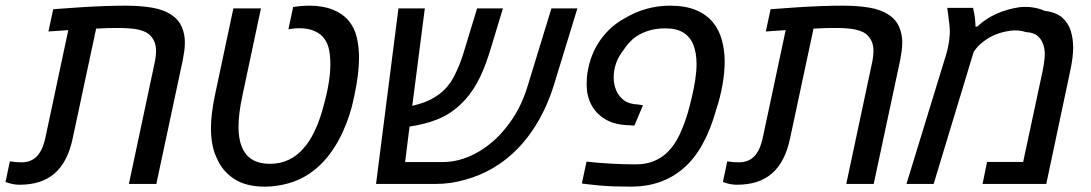

<svg xmlns="http://www.w3.org/2000/svg" viewBox="-54 -661 3919 690"><path d="M16.1 2.9Q3.9 2.9 -8.3 0.5Q-20.5 -2 -34.2 -6.8L-18.6 -81.1Q2.9 -77.6 23.9 -77.6Q43.5 -77.6 59.6 -85.4Q75.7 -93.3 86.4 -108.9Q94.2 -119.6 99.6 -133.5Q105 -147.5 108.9 -165L191.4 -552.7Q173.8 -551.8 156 -550.3Q138.2 -548.8 120.1 -547.9L137.2 -627.9Q188.5 -631.8 234.4 -634.8Q280.3 -637.7 321 -639.2Q361.8 -640.6 397.9 -640.6Q450.2 -640.6 492.4 -633.5Q534.7 -626.5 564.5 -606Q588.9 -589.4 599.6 -563.5Q610.4 -537.6 610.4 -508.8Q610.4 -493.2 608.2 -477.1Q606 -460.9 602.5 -443.4L507.8 0H409.2L502.9 -440.9Q506.8 -460 506.8 -477.5Q506.8 -494.6 502.4 -507.1Q498 -519.5 489.7 -529.3Q479.5 -542.5 460.7 -549.3Q441.9 -556.2 419.4 -558.3Q397 -560.5 374 -560.5Q356 -560.5 335 -560.1Q314 -559.6 291.5 -558.1L207.5 -165Q198.7 -122.6 182.6 -90.8Q166.5 -59.1 142.8 -38.3Q119.1 -17.6 87.6 -7.3Q56.2 2.9 16.1 2.9Z M897.5 9.8Q830.1 9.8 787.4 -18.1Q744.6 -45.9 724.6 -93.8Q713.4 -117.2 708.7 -144.5Q704.1 -171.9 704.1 -199.7Q704.1 -226.1 707.8 -255.6Q711.4 -285.2 718.3 -318.4L784.7 -630.9H883.8L817.4 -318.4Q810.1 -284.7 806.6 -256.6Q803.2 -228.5 803.2 -205.6Q803.2 -177.7 808.1 -155.8Q813 -133.8 822.8 -117.7Q835.4 -95.7 858.9 -84Q882.3 -72.3 916 -72.3Q953.1 -72.3 983.9 -86.9Q1014.6 -101.6 1037.6 -128.9Q1058.1 -151.9 1074.7 -185.8Q1091.3 -219.7 1103 -259.3Q1108.4 -277.8 1114 -299.8Q1119.6 -321.8 1124 -344.2Q1128.4 -366.7 1130.9 -388.7Q1133.3 -410.6 1133.3 -429.2Q1133.3 -457.5 1128.9 -480.5Q1124.5 -503.4 1113.3 -519.5Q1101.1 -538.1 1077.9 -548.8Q1054.7 -559.6 1021 -559.6Q1011.2 -559.6 1001.7 -558.6Q992.2 -557.6 982.4 -555.7L999.5 -635.7Q1014.6 -638.2 1029.3 -639.4Q1043.9 -640.6 1057.6 -640.6Q1106 -640.6 1141.1 -626.7Q1176.3 -612.8 1197.8 -587.9Q1220.2 -561.5 1228.3 -526.4Q1236.3 -491.2 1236.3 -454.1Q1236.3 -425.3 1232.2 -391.4Q1228 -357.4 1219.7 -318.4Q1212.4 -281.2 1201.7 -248.3Q1190.9 -215.3 1177.7 -186.5Q1164.6 -157.7 1148.9 -133.3Q1123.5 -92.8 1091.6 -63.5Q1059.6 -34.2 1022 -16.6Q1003.4 -8.3 983.2 -2.4Q962.9 3.4 941.4 6.6Q919.9 9.8 897.5 9.8Z M1297.4 0 1377.9 -630.9H1472.7L1422.4 -240.2L1391.1 -293.5Q1398.9 -285.2 1405.5 -281.7Q1412.1 -278.3 1417.5 -278.3Q1456.5 -287.1 1480.5 -297.4Q1504.4 -307.6 1525.9 -323.7Q1557.6 -347.7 1577.9 -387Q1598.1 -426.3 1611.8 -470.7L1660.6 -630.9H1753.4L1705.1 -471.7Q1684.6 -406.2 1659.4 -361.3Q1634.3 -316.4 1599.1 -283.7Q1562 -249.5 1517.1 -231.7Q1472.2 -213.9 1414.6 -205.6Q1408.2 -205.1 1402.6 -205.1Q1397 -205.1 1391.1 -204.8Q1385.3 -204.6 1379.4 -204.6L1422.9 -247.1L1401.9 -78.6H1536.6Q1597.2 -78.6 1656 -110.1Q1714.8 -141.6 1761.2 -198.2Q1788.1 -230.5 1808.8 -269.5Q1829.6 -308.6 1843.3 -355.5L1927.7 -630.9H2021L1936 -353.5Q1921.9 -308.6 1902.6 -267.8Q1883.3 -227.1 1858.9 -191.4Q1834.5 -155.8 1806.2 -126.5Q1765.6 -85 1717.5 -56.9Q1669.4 -28.8 1615.7 -14.6Q1590.8 -7.3 1564.7 -3.7Q1538.6 0 1512.2 0Z M2213.4 9.8Q2182.1 9.8 2153.1 8.8Q2124 7.8 2099.4 5.6Q2074.7 3.4 2057.1 1L2037.1 -1.5L2053.7 -80.1Q2098.1 -75.2 2142.8 -72.8Q2187.5 -70.3 2232.4 -70.3Q2267.1 -70.3 2295.7 -82Q2324.2 -93.8 2345.2 -114.3Q2371.1 -140.6 2387.9 -176.3Q2404.8 -211.9 2418 -256.3Q2425.3 -282.2 2432.6 -313Q2439.9 -343.8 2444.6 -374.5Q2449.2 -405.3 2449.2 -431.2Q2449.2 -469.2 2438.5 -498Q2427.7 -526.9 2403.1 -543Q2378.4 -559.1 2336.9 -559.1Q2300.3 -559.1 2270.5 -548.6Q2240.7 -538.1 2221.2 -521.5Q2210.4 -511.7 2201.7 -501.2Q2192.9 -490.7 2186 -480Q2168.5 -458 2159.9 -433.3Q2151.4 -408.7 2151.4 -381.8Q2151.4 -359.4 2159.9 -337.6Q2168.5 -315.9 2187.5 -301.3Q2206.5 -286.6 2238.8 -285.6L2256.8 -282.7L2225.6 -209.5L2208 -210.9Q2156.2 -211.9 2122.1 -231.9Q2087.9 -252 2071 -284.7Q2054.2 -317.4 2054.2 -356.4Q2054.2 -369.1 2055.2 -383.3Q2056.2 -397.5 2060.5 -417.5Q2073.2 -476.6 2107.2 -522.2Q2141.1 -567.9 2189.9 -594.7Q2266.6 -640.6 2353.5 -640.6Q2409.2 -640.6 2447 -624.8Q2484.9 -608.9 2507.6 -581.3Q2530.3 -553.7 2540.3 -517.1Q2550.3 -480.5 2550.3 -438.5Q2550.3 -420.4 2548.3 -399.7Q2546.4 -378.9 2542.5 -356.7Q2538.6 -334.5 2533 -311.8Q2527.3 -289.1 2520 -267.6Q2480 -123.5 2403.1 -56.9Q2326.2 9.8 2213.4 9.8Z M2594.2 2.9Q2582 2.9 2569.8 0.5Q2557.6 -2 2543.9 -6.8L2559.6 -81.1Q2581.1 -77.6 2602.1 -77.6Q2621.6 -77.6 2637.7 -85.4Q2653.8 -93.3 2664.6 -108.9Q2672.4 -119.6 2677.7 -133.5Q2683.1 -147.5 2687 -165L2769.5 -552.7Q2752 -551.8 2734.1 -550.3Q2716.3 -548.8 2698.2 -547.9L2715.3 -627.9Q2766.6 -631.8 2812.5 -634.8Q2858.4 -637.7 2899.2 -639.2Q2939.9 -640.6 2976.1 -640.6Q3028.3 -640.6 3070.6 -633.5Q3112.8 -626.5 3142.6 -606Q3167 -589.4 3177.7 -563.5Q3188.5 -537.6 3188.5 -508.8Q3188.5 -493.2 3186.3 -477.1Q3184.1 -460.9 3180.7 -443.4L3085.9 0H2987.3L3081.1 -440.9Q3085 -460 3085 -477.5Q3085 -494.6 3080.6 -507.1Q3076.2 -519.5 3067.9 -529.3Q3057.6 -542.5 3038.8 -549.3Q3020 -556.2 2997.6 -558.3Q2975.1 -560.5 2952.1 -560.5Q2934.1 -560.5 2913.1 -560.1Q2892.1 -559.6 2869.6 -558.1L2785.6 -165Q2776.9 -122.6 2760.7 -90.8Q2744.6 -59.1 2720.9 -38.3Q2697.3 -17.6 2665.8 -7.3Q2634.3 2.9 2594.2 2.9Z M3203.6 0 3344.2 -458.5Q3349.1 -473.6 3352.5 -489.7Q3356 -505.9 3357.7 -520.8Q3359.4 -535.6 3359.4 -547.9Q3359.4 -559.1 3357.4 -576.7Q3355.5 -594.2 3353.3 -610.4Q3351.1 -626.5 3350.1 -632.8H3442.9Q3445.8 -620.1 3448 -607.9Q3450.2 -595.7 3450.7 -585Q3451.2 -579.6 3451.4 -574.7Q3451.7 -569.8 3451.7 -565.4H3458Q3487.8 -593.8 3526.9 -611.3Q3565.9 -628.9 3611.3 -635.3Q3636.2 -637.7 3659.2 -634Q3682.1 -630.4 3699.7 -622.1Q3741.2 -617.2 3763.4 -597.7Q3785.6 -578.1 3794.2 -549.6Q3802.7 -521 3802.7 -490.7Q3802.7 -472.7 3800 -451.4Q3797.4 -430.2 3792 -405.8L3706.1 0H3477.1L3493.2 -79.1H3623L3692.9 -405.8Q3695.3 -418 3697 -428.7Q3698.7 -439.5 3699.7 -449Q3700.7 -458.5 3700.7 -466.8Q3700.7 -484.9 3694.6 -502.7Q3688.5 -520.5 3674.1 -532.5Q3659.7 -544.4 3634.3 -545.4Q3605 -554.7 3576.4 -550.5Q3547.9 -546.4 3525.9 -537.6Q3503.4 -528.8 3483.9 -514.4Q3464.4 -500 3454.6 -487.3L3445.3 -475.1L3301.3 0Z"/></svg>

Font: Open Sans Medium
Style: Italic
Weight: 500
Italic angle: -12°
Designer: Monotype Design Team
Foundry: Monotype Imaging Inc.
Version: Version 3.000